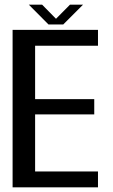

<svg xmlns="http://www.w3.org/2000/svg" viewBox="-20 -803 484 823"><path d="M34 0H400V-68H130.5V-312.5H384V-378H130.5V-607H400V-675H34ZM188 -698H251L336 -783H280L220 -722.5L160.5 -783H103.5Z"/></svg>

Font: Anybody SemiCondensed
Style: Regular
Weight: 400
Width: 4
Version: Version 1.113;gftools[0.9.25]